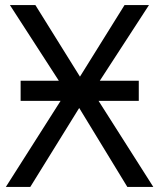

<svg xmlns="http://www.w3.org/2000/svg" viewBox="-20 -734 626 754"><path d="M61 -417H211L19 -714H119L294 -433L469 -714H565L372 -417H525V-338H367L582 0H480L291 -310L99 0H3L218 -338H61Z"/></svg>

Font: Noto Sans Living
Style: Regular
Weight: 400
Designer: Monotype Design Team
Foundry: Monotype Imaging Inc.
Version: Version 2.013; ttfautohint (v1.8.4.7-5d5b)